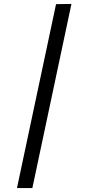

<svg xmlns="http://www.w3.org/2000/svg" viewBox="-20 -731 435 973"><path d="M66 222 264 -710 342 -711 144 222Z"/></svg>

Font: Ysabeau SemiBold
Style: Italic
Weight: 600
Italic angle: -12°
Designer: Christian Thalmann (Catharsis Fonts)
Version: Version 2.002